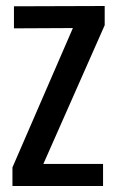

<svg xmlns="http://www.w3.org/2000/svg" viewBox="-20 -620 386 640"><path d="M21.5 0V-62L223 -526.5L26.5 -525.5V-599L329 -600V-536L124.5 -73.5H323.5V0Z"/></svg>

Font: Big Shoulders Text Thin SemiBold
Style: Regular
Weight: 600
Version: Version 2.002